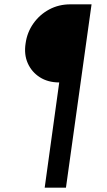

<svg xmlns="http://www.w3.org/2000/svg" viewBox="-20 -765 493 885"><path d="M186 100 253 -385Q201 -385 163.5 -409Q126 -433 108 -473.5Q90 -514 98 -565Q105 -616 134 -657Q163 -698 207 -721.5Q251 -745 304 -745H402L284 100Z"/></svg>

Font: Plus Jakarta Sans Medium
Style: Italic
Weight: 500
Italic angle: -8°
Designer: Gumpita Rahayu
Foundry: Tokotype
Version: Version 2.071; ttfautohint (v1.8.4.7-5d5b);gftools[0.9.29]